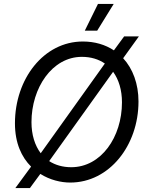

<svg xmlns="http://www.w3.org/2000/svg" viewBox="-20 -920 748 976"><path d="M58 36H132L185 -36C234 -5 290 8 337 8C536 8 684 -181 684 -404C684 -494 655 -571 606 -624L686 -735H611L559 -664C515 -693 462 -709 401 -709C203 -709 56 -520 56 -293C56 -192 90 -121 138 -73ZM342 -70C299 -70 261 -81 230 -101L555 -555C584 -515 600 -462 600 -400C600 -223 494 -70 342 -70ZM558 -900H478L411 -764H474ZM140 -299C140 -473 245 -631 396 -631C442 -631 481 -619 513 -597L187 -141C157 -181 140 -235 140 -299Z"/></svg>

Font: Fixel Text 20240404
Style: Italic
Weight: 400
Width: 4
Italic angle: -10°
Designer: AlfaBravo + MacPaw
Foundry: Kyrylo Tkachov, Marchela Mozhyna, Serhii Makarenko, Maria Weinstein, Zakhar Kryvoshyya
Version: Version 1.211;Glyphs 3.2 (3225)